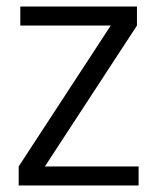

<svg xmlns="http://www.w3.org/2000/svg" viewBox="-20 -566 481 586"><path d="M117 -58H403V0H37V-58L318 -488H42V-546H398V-488Z"/></svg>

Font: A Bank Premium Light
Style: Regular
Weight: 300
Designer: Ninad Kale (Devanagari), Jonny Pinhorn (Latin), Htun Naung (Myanmar)
Foundry: Indian Type Foundry
Version: 4.004